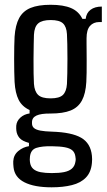

<svg xmlns="http://www.w3.org/2000/svg" viewBox="-20 -628 456 819"><path d="M200.1 171Q126.3 171 84.2 149.6Q42.1 128.2 37.7 85.4Q37 78.4 36.6 71.9Q36.2 65.5 36.5 59.9Q37.9 33 58.1 16.2Q78.3 -0.6 103.5 -4.5V-18.4Q74.4 -26.3 63.1 -39.7Q51.7 -53.2 49.7 -71.6Q49.4 -74.8 49.1 -80.6Q48.8 -86.3 49.3 -91.9Q51.1 -111.9 66.9 -126.3Q82.7 -140.8 106.2 -144.1V-158.7Q74.2 -173.3 59.6 -202.1Q45 -230.9 42.2 -278.6Q41.3 -295.7 40.8 -321.7Q40.3 -347.7 40.3 -376.1Q40.3 -404.6 40.8 -429.9Q41.3 -455.3 42.2 -471.7Q45.6 -521.1 61.7 -550.9Q77.8 -580.8 110.4 -594.2Q143 -607.6 195.8 -607.6Q250.5 -607.6 283.3 -593.5Q316.1 -579.4 331.5 -547.4H345.4Q348.3 -572.9 366.4 -586.4Q384.6 -600 414.4 -600V-533.9H403.2Q378.5 -533.9 363.8 -517.3Q349.2 -500.7 349.2 -464.8V-440Q349.2 -437.3 349.4 -417.5Q349.6 -397.8 349.7 -370.9Q349.7 -344.1 349.5 -318.5Q349.2 -293 348.2 -278.2Q345.4 -228.8 329.4 -199.2Q313.4 -169.6 281.1 -156.6Q248.7 -143.7 195.4 -143.7Q155 -144.1 135.8 -135.2Q116.5 -126.4 116.5 -106.7V-101.4Q116.5 -89 125.3 -81.6Q134 -74.3 152.7 -70.8Q171.4 -67.3 201.9 -66.4Q286 -63.7 326.4 -40.3Q366.9 -16.9 372.1 36.5Q372.8 43.3 372.9 51.5Q373 59.7 372.1 67.1Q368.6 106.6 346.4 129.4Q324.2 152.3 286.7 161.6Q249.2 171 200.1 171ZM200.8 110.3Q232.2 110.3 253.4 106.1Q274.6 101.8 286.6 91.3Q298.7 80.7 301.6 62.4Q303 55.9 302.9 50.4Q302.8 44.9 301.4 38.6Q298.9 22.4 288.5 13.3Q278 4.2 256.9 0.2Q235.8 -3.8 200.8 -4.2Q159.5 -5 135.3 2.8Q111 10.5 107.8 40.2Q107 48.9 107 53.2Q107 57.4 107.8 63.2Q110.2 82.3 121.8 92.4Q133.3 102.6 153.4 106.5Q173.5 110.3 200.8 110.3ZM195.8 -208.4Q233.1 -208.4 248.2 -222.9Q263.3 -237.5 265.6 -269.7Q266.6 -285.6 267.1 -314.9Q267.7 -344.2 267.7 -377.5Q267.7 -410.7 267.1 -439.4Q266.6 -468.1 265.6 -482.6Q263.7 -514.2 248.5 -528.4Q233.4 -542.5 196.2 -542.5Q159.5 -542.5 143.1 -528.3Q126.6 -514.1 124.8 -479.8Q124.3 -466.8 123.8 -438.5Q123.2 -410.3 123 -377.2Q122.8 -344 123.3 -314.9Q123.8 -285.7 124.8 -270.5Q127.1 -238.1 142.7 -223.2Q158.2 -208.4 195.8 -208.4Z"/></svg>

Font: Big Shoulders Text SC Thin
Style: Regular
Weight: 100
Designer: Patric King
Foundry: XO Type Co
Version: Version 2.002